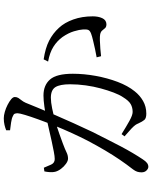

<svg xmlns="http://www.w3.org/2000/svg" viewBox="88 -890 823 1040"><g transform="rotate(-90 500.0 -370.5)"><path d="M116 21Q106 21 96 11Q86 1 86 -16Q86 -29 89.5 -39.5Q93 -50 102 -62Q130 -98 154.5 -134Q179 -170 204.5 -213Q230 -256 258 -309Q278 -348 299 -394Q320 -440 339 -487Q358 -534 373 -575.5Q388 -617 397 -647Q406 -677 406 -687Q406 -696 403.5 -702.5Q401 -709 390 -713Q379 -719 355.5 -722.5Q332 -726 314 -728V-749Q326 -754 342.5 -758Q359 -762 379 -762Q394 -762 413.5 -756.5Q433 -751 451.5 -741.5Q470 -732 482 -722Q494 -712 494 -702Q494 -691 488.5 -682.5Q483 -674 476 -665.5Q469 -657 463 -644Q453 -619 436 -578Q419 -537 397.5 -486.5Q376 -436 352 -383.5Q328 -331 305 -282Q284 -241 264.5 -202Q245 -163 226.5 -128Q208 -93 190.5 -63.5Q173 -34 157 -10Q146 7 136.5 14Q127 21 116 21ZM404 10Q379 10 370 -0.5Q361 -11 351 -33Q348 -41 342.5 -49Q337 -57 323 -70.5Q309 -84 281 -108L293 -124Q333 -99 364.5 -81.5Q396 -64 413 -64Q437 -64 455.5 -74.5Q474 -85 493 -116Q506 -135 518 -166.5Q530 -198 540.5 -236.5Q551 -275 557 -318Q563 -361 563 -403Q563 -458 547.5 -482.5Q532 -507 490 -507Q466 -507 432 -500Q398 -493 361.5 -482.5Q325 -472 293 -460.5Q261 -449 242 -442Q210 -430 194 -422Q178 -414 160 -414Q148 -414 132.5 -425Q117 -436 105 -452Q93 -468 89 -484Q86 -496 87 -512Q88 -528 91 -542L111 -545Q119 -525 128 -505.5Q137 -486 158 -486Q172 -486 198 -491Q224 -496 256.5 -503Q289 -510 322.5 -518Q356 -526 385 -532Q406 -537 441.5 -542Q477 -547 502 -547Q558 -547 589 -511.5Q620 -476 620 -388Q620 -328 608.5 -264.5Q597 -201 576 -145.5Q555 -90 525 -53Q503 -25 472.5 -7.5Q442 10 404 10ZM889 -206Q874 -206 867.5 -213Q861 -220 854.5 -228.5Q848 -237 833 -240Q823 -242 801 -241.5Q779 -241 755.5 -239Q732 -237 715 -235L709 -259Q728 -262 752.5 -267.5Q777 -273 800.5 -278.5Q824 -284 837 -289Q853 -295 857 -303.5Q861 -312 860 -332Q859 -352 850 -382Q841 -412 819 -444Q798 -473 766.5 -493Q735 -513 686 -522L698 -546Q759 -537 799 -516.5Q839 -496 869 -463Q897 -433 914 -385.5Q931 -338 931 -280Q931 -250 921 -228.5Q911 -207 889 -206Z"/></g></svg>

Font: Noto Serif SC
Style: Regular
Weight: 400
Designer: Ryoko NISHIZUKA 西塚涼子 (kana & ideographs); Frank Grießhammer (Latin, Greek & Cyrillic); Wenlong ZHANG 张文龙 (bopomofo); San
Foundry: Adobe
Version: Version 2.002-H1;hotconv 1.1.0;makeotfexe 2.6.0